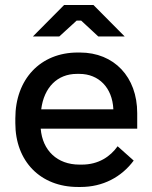

<svg xmlns="http://www.w3.org/2000/svg" viewBox="-20 -736 605 764"><path d="M476 -591 352 -716H235L111 -591H216L285 -654H303L371 -591ZM290 8H301C389 8 463 -31 512 -97L448 -154C419 -113 372 -81 306 -81H296C208 -81 149 -137 142 -224H526V-286C526 -430 434 -527 298 -527H289C141 -527 41 -421 41 -265V-246C41 -94 141 8 290 8ZM144 -301C155 -388 208 -442 286 -442H296C373 -442 427 -387 431 -302V-301Z"/></svg>

Font: Fixel Text Medium
Style: Regular
Weight: 500
Width: 4
Designer: AlfaBravo + MacPaw
Foundry: Kyrylo Tkachov, Marchela Mozhyna, Serhii Makarenko, Maria Weinstein, Zakhar Kryvoshyya
Version: Version 1.211